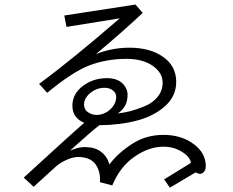

<svg xmlns="http://www.w3.org/2000/svg" viewBox="-20 -781 1040 856"><path d="M85.9 10.7Q299.8 -185.5 355.5 -233.4Q302.7 -255.9 302.7 -309.6Q302.7 -362.3 349.1 -397.5Q395.5 -432.6 456.1 -432.6Q501 -432.6 524.9 -410.2Q548.8 -387.7 548.8 -357.4Q548.8 -303.7 504.9 -275.4Q533.2 -278.3 561.5 -285.6Q589.8 -293 625.5 -307.6Q661.1 -322.3 683.1 -349.6Q705.1 -377 705.1 -412.1Q705.1 -457 660.6 -487.8Q616.2 -518.6 543.9 -518.6Q456.1 -518.6 380.4 -490.2Q304.7 -461.9 190.4 -367.2L154.3 -407.2Q300.8 -514.6 513.7 -699.2L276.4 -661.1L266.6 -711.9L584 -760.7L616.2 -723.6Q537.1 -648.4 408.2 -540Q480.5 -568.4 556.6 -568.4Q649.4 -568.4 707.5 -527.3Q765.6 -486.3 765.6 -416Q765.6 -352.5 716.3 -308.1Q667 -263.7 591.3 -243.7Q515.6 -223.6 422.9 -222.7Q384.8 -193.4 292 -109.4Q293 -109.4 306.2 -114.7Q319.3 -120.1 334 -123Q348.6 -126 365.2 -125Q405.3 -124 431.6 -103.5Q458 -83 467.8 -47.9Q505.9 -98.6 568.4 -139.2Q630.9 -179.7 709 -179.7Q787.1 -179.7 842.3 -139.6Q897.5 -99.6 897.5 -39.1Q897.5 -25.4 889.6 -15.6Q881.8 -5.9 872.1 -5.9Q867.2 -5.9 860.4 -8.8Q853.5 -11.7 850.6 -11.7L737.3 55.7L711.9 18.6L831.1 -54.7Q828.1 -81.1 791.5 -104Q754.9 -127 709 -127Q643.6 -127 579.1 -82Q514.6 -37.1 480.5 45.9L425.8 31.2Q428.7 -17.6 405.3 -49.3Q381.8 -81.1 328.1 -81.1Q304.7 -81.1 274.9 -67.4Q245.1 -53.7 227.5 -37.1L129.9 51.8ZM354.5 -314.5Q355.5 -291 373.5 -279.8Q391.6 -268.6 409.2 -268.6Q444.3 -268.6 471.2 -293Q498 -317.4 498 -349.6Q498 -366.2 483.4 -377.9Q468.8 -389.6 446.3 -389.6Q410.2 -389.6 382.3 -366.2Q354.5 -342.8 354.5 -314.5Z"/></svg>

Font: Gothic A1 Light
Style: Regular
Weight: 300
Version: Version 2.50